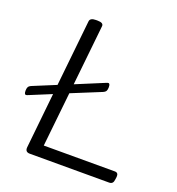

<svg xmlns="http://www.w3.org/2000/svg" viewBox="-128 -806 836 909"><g transform="rotate(20 290.0 -351.0)"><path d="M123 0Q99 0 101 -24L130 -303L28 -261Q19 -257 15.5 -256Q12 -255 10 -255Q7 -255 4.5 -259Q2 -263 2 -274Q2 -285 5.5 -292Q9 -299 21 -304L135 -351L170 -684Q172 -702 201 -702H209Q240 -702 238 -684L206 -380L341 -436Q350 -440 353.5 -441Q357 -442 359 -442Q362 -442 364.5 -438Q367 -434 367 -423Q367 -412 363.5 -405Q360 -398 348 -393L201 -333L172 -59H530Q549 -59 547 -37L545 -23Q543 0 523 0Z"/></g></svg>

Font: Asap Expanded Expanded Light
Style: Italic
Weight: 300
Width: 7
Italic angle: -6°
Designer: Pablo Cosgaya
Foundry: Omnibus-Type
Version: Version 3.001; ttfautohint (v1.8.4.7-5d5b)